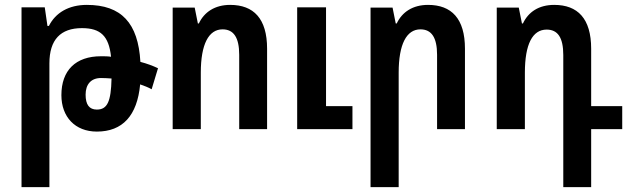

<svg xmlns="http://www.w3.org/2000/svg" viewBox="-20 -528 2569 785"><path d="M68 237H182V-269C182 -366 228 -413 315 -413C391 -413 425 -381 434 -296C420 -298 406 -298 393 -298C289 -298 231 -240 231 -139C231 -50 287 10 376 10C481 10 541 -55 553 -183C570 -177 586 -171 600 -163L626 -249C605 -259 581 -268 554 -275C545 -434 476 -508 335 -508C261 -508 207 -476 180 -422H174L163 -498H68ZM330 -141C330 -183 352 -209 393 -209C407 -209 422 -208 436 -207C434 -113 419 -80 376 -80C345 -80 330 -100 330 -141Z M686 0H801V-231C801 -347 833 -408 890 -408C935 -408 958 -375 958 -304V0H1072V-329C1072 -452 1017 -508 921 -508C859 -508 815 -479 793 -432H789L776 -497H686ZM1195 0H1421V-94H1313V-498H1195Z M1495 237H1610V-231C1610 -347 1642 -408 1699 -408C1744 -408 1767 -375 1767 -304V0H1881V-329C1881 -452 1826 -508 1730 -508C1668 -508 1624 -479 1602 -432H1598L1585 -497H1495Z M2283 237H2397V0H2524V-94H2397V-329C2397 -452 2342 -508 2246 -508C2183 -508 2140 -479 2118 -432H2114L2101 -497H2011V0H2126V-231C2126 -347 2157 -407 2215 -407C2260 -407 2283 -375 2283 -303Z"/></svg>

Font: Noto Sans Armenian Condensed SemiBold
Style: Regular
Weight: 600
Width: 3
Designer: Monotype Design Team
Foundry: Monotype Imaging Inc.
Version: Version 2.008